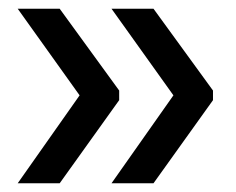

<svg xmlns="http://www.w3.org/2000/svg" viewBox="-20 -463 540 439"><path d="M235 -44 376.5 -245 235 -443H331L467 -256V-234L331 -44ZM20.5 -44 162 -245 20.5 -443H116.5L252.5 -256V-234L116.5 -44Z"/></svg>

Font: Anek Latin Medium Medium
Style: Regular
Weight: 500
Version: Version 1.003